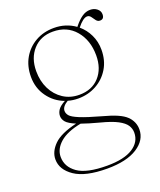

<svg xmlns="http://www.w3.org/2000/svg" viewBox="-135 -561 746 893"><g transform="rotate(-20 238.0 -115.0)"><path d="M304 9.5Q386.5 31 415 59Q443.5 87 443.5 125Q443.5 178 390.5 212Q337.5 246 241.5 246Q134 246 81.2 210.2Q28.5 174.5 28.5 123.5Q28.5 85 62.2 51.5Q96 18 176 -0.5Q141 -15 129.2 -29Q117.5 -43 117.5 -59Q117.5 -74.5 127.2 -89Q137 -103.5 163 -117.5Q114 -135.5 83.5 -178Q53 -220.5 53 -276Q53 -328.5 76 -368.5Q99 -408.5 139 -431.2Q179 -454 230.5 -454Q289.5 -454 335.5 -421L339 -425.5Q357.5 -448.5 376.8 -462Q396 -475.5 417.5 -475.5Q437.5 -475.5 451.5 -464.2Q465.5 -453 465.5 -436.5Q465.5 -412.5 445 -412.5Q433.5 -412.5 426.2 -422.2Q419 -432 412 -441.8Q405 -451.5 394.5 -451.5Q374 -451.5 344.5 -414Q372 -391 388.2 -357.2Q404.5 -323.5 404.5 -283.5Q404.5 -230.5 380.5 -190.8Q356.5 -151 316 -128.8Q275.5 -106.5 226 -106.5Q199.5 -106.5 175.5 -113.5Q145.5 -95.5 145.5 -74Q145.5 -61.5 155 -50Q164.5 -38.5 198.2 -24.5Q232 -10.5 304 9.5ZM220 -439.5Q159 -439.5 122 -398.5Q85 -357.5 85 -292.5Q85 -243.5 104.2 -204.8Q123.5 -166 157.8 -143.5Q192 -121 237 -121Q299.5 -121 336 -161.2Q372.5 -201.5 372.5 -267Q372.5 -342 331 -390.8Q289.5 -439.5 220 -439.5ZM55.5 121Q55.5 170 100 201.5Q144.5 233 246 233Q329.5 233 372.8 205.2Q416 177.5 416 131Q416 111.5 405 94.5Q394 77.5 365.2 62.2Q336.5 47 282 33Q229 19 195.5 7Q125.5 20.5 90.5 51.2Q55.5 82 55.5 121Z"/></g></svg>

Font: Fraunces 72pt Thin
Style: Regular
Weight: 100
Version: Version 1.000;[b76b70a41]